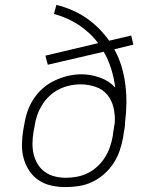

<svg xmlns="http://www.w3.org/2000/svg" viewBox="-20 -755 640 783"><path d="M248 8Q219 8 190.5 2Q162 -4 138.5 -19.5Q115 -35 99.5 -58.5Q84 -82 76.5 -109Q69 -136 69.5 -166Q70 -196 75 -226L79 -247Q83 -274 92 -300.5Q101 -327 117 -351.5Q133 -376 155.5 -395.5Q178 -415 204 -427Q230 -439 257 -445.5Q284 -452 312 -452Q351 -452 388 -438.5Q425 -425 450 -398Q445 -437 433.5 -474Q422 -511 403 -544L175 -491L165 -528L380 -579Q364 -601 344 -619.5Q324 -638 301.5 -653Q279 -668 253 -679.5Q227 -691 200 -698L210 -735Q243 -727 274 -713.5Q305 -700 332 -681.5Q359 -663 382.5 -639.5Q406 -616 425 -589L515 -610L524 -573L446 -554Q464 -522 475 -486Q486 -450 491 -411.5Q496 -373 495.5 -334Q495 -295 490 -256Q490 -245 488.5 -235Q487 -225 485 -215L482 -194Q477 -167 468 -140.5Q459 -114 443 -89.5Q427 -65 405 -45.5Q383 -26 357 -13.5Q331 -1 303 3.5Q275 8 248 8ZM249 -30Q272 -30 295 -34.5Q318 -39 339 -49.5Q360 -60 378 -77Q396 -94 408.5 -114Q421 -134 428.5 -156Q436 -178 440 -201L441 -211Q443 -222 444.5 -233Q446 -244 448 -254Q450 -286 443 -316Q436 -346 417.5 -368.5Q399 -391 369.5 -401Q340 -411 309 -411Q286 -411 263.5 -406Q241 -401 220 -390.5Q199 -380 181.5 -363.5Q164 -347 151.5 -326.5Q139 -306 131.5 -284.5Q124 -263 121 -240L117 -219Q113 -196 112.5 -172.5Q112 -149 117 -127Q122 -105 133.5 -86Q145 -67 163 -54Q181 -41 203.5 -35.5Q226 -30 249 -30Z"/></svg>

Font: Iosevka Curly Slab XLtEx
Style: Italic
Weight: 200
Width: 7
Italic angle: -9°
Monospace: yes
Designer: Belleve Invis
Foundry: Belleve Invis
Version: Version 11.1.0; ttfautohint (v1.8.3)